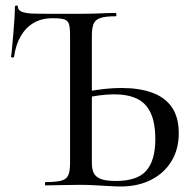

<svg xmlns="http://www.w3.org/2000/svg" viewBox="-20 -672 703 696"><path d="M418 4Q401 4 375.5 2.5Q350 1 322.5 -0.5Q295 -2 270 -2Q234 -2 201 -1Q168 0 145 0Q143 0 143 -6Q143 -12 145 -12Q183 -12 202 -17Q221 -22 227.5 -37Q234 -52 234 -81V-544Q234 -571 230 -584.5Q226 -598 212.5 -602Q199 -606 169 -606Q132 -606 103 -589.5Q74 -573 55.5 -541.5Q37 -510 31 -466Q30 -463 25 -463.5Q20 -464 20 -466Q22 -478 24 -501.5Q26 -525 28.5 -552.5Q31 -580 32.5 -605.5Q34 -631 34 -647Q34 -652 39.5 -652Q45 -652 45 -647Q45 -637 55.5 -631Q66 -625 93 -623Q117 -622 160 -622Q203 -622 271 -622Q311 -622 343 -623.5Q375 -625 399 -625Q402 -625 402 -619Q402 -613 399 -613Q363 -613 344.5 -607Q326 -601 319.5 -586Q313 -571 313 -542V-81Q313 -61 319 -46.5Q325 -32 343.5 -24Q362 -16 400 -16Q478 -16 510.5 -53.5Q543 -91 543 -167Q543 -227 526 -263Q509 -299 476 -314.5Q443 -330 394 -330Q367 -330 338 -326Q309 -322 280 -315L276 -336Q312 -344 349 -348.5Q386 -353 422 -353Q484 -353 530.5 -336.5Q577 -320 602.5 -284Q628 -248 628 -189Q628 -131 601.5 -87.5Q575 -44 527.5 -20Q480 4 418 4Z"/></svg>

Font: Cormorant Medium
Style: Regular
Weight: 500
Designer: Christian Thalmann (Catharsis Fonts)
Foundry: Catharsis Fonts
Version: Version 4.000